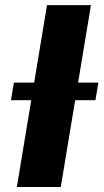

<svg xmlns="http://www.w3.org/2000/svg" viewBox="-20 -748 414 768"><path d="M343.8 -727.5 223.1 0H47.4L168 -727.5ZM23.9 -347.2 35.6 -417.5H373.5L361.8 -347.2Z"/></svg>

Font: Inter Display ExtraBold
Style: Italic
Weight: 800
Italic angle: -9.39999°
Designer: Rasmus Andersson
Foundry: rsms
Version: Version 4.000;git-a52131595